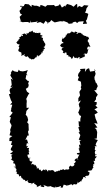

<svg xmlns="http://www.w3.org/2000/svg" viewBox="-20 -933 539 968"><path d="M83 -904 92 -903 87 -888 78 -878 83 -864 91 -860 79 -848 85 -826 75 -828 94 -821 105 -822H120L131 -818L136 -831L135 -820L163 -823L170 -828L165 -817L183 -822L200 -813L210 -828L224 -815L216 -816L231 -822L239 -832L246 -826L256 -820L283 -826L295 -825H301L296 -829L320 -820L327 -813L345 -815L347 -820L350 -821L360 -824L369 -817L377 -824L402 -826L398 -812L419 -814L413 -828L418 -835L425 -861L424 -864L408 -870L413 -877L416 -891L426 -905L404 -907L393 -897L379 -903L370 -894L369 -912H364L351 -899L339 -907L318 -913L307 -897L310 -906L292 -895L282 -913L277 -906L269 -903L258 -901L252 -908L243 -907H218L209 -899L193 -906L184 -908L182 -898L166 -904H154L140 -909L139 -898L125 -911L107 -913L101 -907L102 -903L82 -898ZM361 -640C362 -647 375 -633 368 -638C381 -650 386 -645 379 -634C385 -642 388 -637 397 -644C402 -641 394 -645 409 -649C403 -660 410 -666 400 -657C403 -669 423 -657 419 -664C415 -661 425 -669 422 -674C425 -682 427 -691 434 -695C423 -682 425 -682 419 -685C422 -708 433 -694 436 -698C426 -717 424 -715 431 -711C424 -724 419 -731 421 -718C424 -733 421 -736 430 -735C426 -745 425 -747 425 -747C415 -749 412 -748 415 -751C399 -753 405 -755 392 -760C393 -757 393 -771 399 -755C383 -773 388 -766 375 -768C374 -765 372 -762 364 -763C375 -771 369 -774 369 -771C359 -772 359 -778 355 -768C337 -777 339 -776 340 -769C343 -774 327 -767 331 -760C336 -765 329 -768 318 -763C316 -753 307 -747 313 -761C311 -741 308 -749 297 -736C296 -734 296 -748 294 -744C297 -738 287 -730 294 -722C300 -718 290 -729 301 -716C289 -714 290 -714 283 -703C291 -694 290 -695 302 -692C293 -689 291 -693 291 -681C291 -681 305 -677 296 -666C300 -666 301 -669 305 -660C305 -660 300 -668 314 -669C321 -647 309 -658 326 -655C332 -656 321 -654 323 -649C330 -651 344 -641 339 -635C352 -641 345 -644 349 -650C362 -641 349 -635 369 -646ZM138 -640C138 -630 150 -638 147 -633C157 -638 155 -641 166 -649C170 -645 161 -637 165 -651C167 -656 178 -654 170 -646C185 -658 193 -666 185 -661C198 -669 195 -659 186 -666C197 -674 199 -664 190 -667C204 -684 205 -684 193 -680C209 -687 210 -692 199 -694C209 -699 211 -698 199 -699C214 -701 208 -716 205 -716C200 -727 197 -730 202 -729C196 -722 194 -735 197 -740C197 -739 195 -744 184 -747C194 -749 195 -748 192 -758C191 -750 177 -758 186 -767C173 -769 173 -769 176 -764C171 -772 156 -758 168 -776C166 -768 161 -762 151 -772C152 -765 142 -772 146 -779C125 -770 133 -766 133 -775C121 -769 127 -761 113 -766C118 -773 111 -771 115 -756C101 -770 104 -762 91 -760C104 -750 86 -746 90 -760C94 -760 83 -740 75 -747C87 -735 71 -737 70 -727C70 -727 69 -735 74 -730C67 -726 64 -719 62 -719C71 -712 61 -711 79 -709C71 -693 77 -692 71 -704C76 -695 81 -686 78 -693C68 -676 72 -674 86 -669C84 -680 89 -660 89 -660C93 -657 96 -664 88 -658C86 -648 85 -652 105 -659C108 -653 98 -644 101 -656C108 -644 118 -644 115 -650C124 -650 130 -631 130 -639C139 -634 131 -639 142 -631ZM378 -184C376 -188 383 -175 373 -188C386 -166 385 -171 377 -178C388 -160 382 -163 367 -161C370 -156 370 -150 380 -155C381 -151 363 -132 378 -129C369 -133 360 -124 376 -135C361 -134 363 -134 355 -125C364 -116 361 -125 360 -122C367 -118 352 -107 352 -107C358 -106 357 -96 339 -92C344 -89 340 -92 345 -94C338 -93 328 -101 336 -99C340 -98 324 -92 328 -89C330 -79 330 -80 320 -78C307 -79 309 -83 311 -79C306 -69 303 -83 297 -79C288 -78 298 -74 288 -77C285 -82 284 -68 274 -73C279 -82 271 -63 268 -71C261 -65 247 -64 256 -66C252 -71 250 -77 238 -75C233 -70 219 -81 223 -69C216 -66 220 -81 207 -78C207 -78 215 -67 199 -80C201 -76 196 -76 187 -69C188 -70 184 -85 177 -75C177 -87 174 -81 171 -89C169 -78 161 -83 168 -94C168 -94 163 -85 160 -103C155 -92 154 -104 151 -105C145 -99 143 -115 136 -99C140 -113 139 -112 137 -105C143 -115 140 -112 144 -119C129 -117 126 -126 130 -136C128 -139 135 -145 131 -130C120 -137 116 -151 120 -154C130 -156 128 -149 126 -159C130 -155 118 -174 129 -167C121 -177 126 -184 127 -187C111 -189 112 -180 123 -199C109 -189 113 -201 116 -213L123 -207L116 -230L108 -228L119 -250H126L124 -256L121 -269L125 -277L124 -298V-308L117 -316L122 -328L118 -344L109 -356L111 -359L113 -373L115 -376L127 -390L114 -389V-413L115 -419L114 -433L110 -430L123 -456L128 -462L116 -471L110 -485L122 -493L125 -505L122 -511L126 -525H120L109 -536L113 -556L120 -553L113 -560L120 -580L110 -576L95 -573L80 -575L75 -582L69 -570L53 -573L43 -579L34 -566H37L32 -553L45 -530L34 -537L37 -525L39 -505L32 -493L45 -497L31 -486L28 -477L33 -460L25 -458L35 -428L39 -421L41 -416L31 -406L42 -405L35 -380L38 -383L34 -373L44 -365L27 -343L35 -342L29 -319L34 -309L38 -302L37 -295L31 -278L33 -270L28 -251L42 -247L28 -237L27 -222L41 -221L35 -203L43 -201C41 -188 30 -182 36 -185C30 -173 41 -173 44 -172C46 -167 38 -163 30 -158C43 -157 31 -152 46 -157C32 -151 39 -135 39 -147C42 -130 38 -128 33 -130C51 -117 51 -127 46 -109C46 -120 43 -107 55 -108C58 -96 58 -104 58 -90C43 -91 61 -92 46 -97C60 -91 65 -82 51 -90C65 -81 66 -80 58 -64C58 -73 74 -65 62 -61C67 -53 77 -51 81 -62C68 -52 78 -52 76 -43C93 -53 77 -38 85 -47C89 -38 86 -31 98 -35C87 -34 100 -26 103 -25C106 -28 95 -33 107 -25C105 -15 113 -21 122 -24C119 -10 117 -19 117 -20C131 -6 125 -10 122 -11C136 -8 147 -14 134 -2C152 -14 150 -12 157 -10C149 -12 150 -5 158 -4C164 1 173 5 162 11C179 7 186 -3 188 3L184 7C204 12 208 13 198 -2C205 4 205 0 220 8C220 8 226 2 224 9C236 4 234 5 231 4C251 14 254 11 258 13C260 17 255 16 262 6C263 15 264 10 276 9C284 5 292 1 285 11C291 16 288 11 296 13C295 13 298 8 301 -2C323 1 320 12 319 -4C319 -4 319 3 325 1C328 1 342 -9 345 0C341 -10 345 2 345 2C362 -15 356 -6 350 -6C364 0 374 -3 368 -19C373 -14 370 -6 375 -12C381 -17 381 -10 393 -30C378 -15 381 -24 391 -18C390 -27 394 -26 399 -34C399 -33 395 -46 413 -38C411 -34 405 -33 409 -43C418 -49 426 -49 419 -45C424 -48 430 -46 432 -65C434 -56 435 -62 422 -70C428 -77 441 -68 443 -79C433 -70 435 -80 441 -74C448 -80 447 -92 452 -86C447 -97 448 -96 449 -98C457 -94 443 -110 456 -105C451 -121 461 -110 450 -122C465 -121 458 -124 458 -132C448 -123 466 -138 468 -144C464 -146 469 -152 464 -141C451 -161 471 -158 465 -151C456 -156 454 -176 471 -178C462 -176 454 -169 460 -191C455 -193 456 -197 469 -196L462 -202L464 -210L473 -227L455 -233L468 -235L469 -252L470 -267L465 -282L457 -288L471 -290L455 -313L472 -309L468 -321L462 -335L457 -356L473 -365L465 -375L456 -381L472 -391L461 -401L467 -406L468 -418L455 -420L464 -432V-442L473 -456L455 -478L468 -479L465 -482L473 -499L467 -513L461 -519V-524L457 -532L456 -545L459 -551L462 -561L455 -586L462 -576L434 -572L429 -589L418 -585L408 -570L410 -587L383 -585L387 -578L375 -561L373 -550L378 -544C376 -539 373 -534 372 -528L388 -521L390 -500L387 -494L390 -485L380 -470C381 -463 383 -457 384 -450L385 -454L375 -438V-420L388 -427L377 -408L381 -389L385 -395L376 -368L373 -370L381 -352L389 -348L385 -334V-320L376 -322L378 -296L385 -298L375 -291L382 -267L376 -266L385 -252L382 -241L377 -229L390 -225L381 -223L386 -200C369 -214 387 -187 378 -184Z"/></svg>

Font: Charger Distortion
Style: 1
Weight: 400
Designer: Jasper
Foundry: Cannot Into Space Fonts
Version: Version 0.98